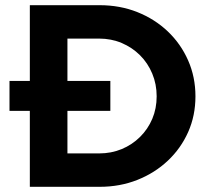

<svg xmlns="http://www.w3.org/2000/svg" viewBox="-20 -720 810 740"><path d="M95 0V-292.7H16.6V-408H95V-700H363.9Q442.5 -700 509.5 -673.3Q576.5 -646.6 626.7 -598.9Q676.9 -551.1 705.1 -487.1Q733.3 -423.1 733.3 -348.8Q733.3 -274.5 705.3 -211.3Q677.2 -148.1 627 -100.8Q576.8 -53.4 509.6 -26.7Q442.5 0 363.9 0ZM239.9 -128.7H361.9Q408.9 -128.7 449.1 -145.4Q489.3 -162.1 519.7 -192.2Q550.1 -222.3 567 -262.1Q583.8 -301.9 583.8 -348.8Q583.8 -395.7 566.8 -436.3Q549.9 -476.9 519.6 -507.1Q489.3 -537.2 449 -554.3Q408.7 -571.3 361.8 -571.3H239.9V-408H405.3V-292.7H239.9Z"/></svg>

Font: Red Hat Display
Style: Regular
Weight: 300
Designer: Pentagram, MCKL
Foundry: Pentagram, MCKL
Version: Version 1.023